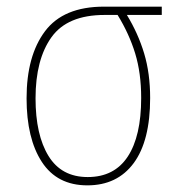

<svg xmlns="http://www.w3.org/2000/svg" viewBox="-20 -548 540 578"><path d="M432 -253Q432 -327 414 -387Q396 -447 362 -503H467V-528H293Q171 -528 115.5 -454Q60 -380 60 -252Q60 -131 106 -60.5Q152 10 243 10Q333 10 382.5 -57Q432 -124 432 -253ZM87 -252Q87 -369 135 -436Q183 -503 295 -503H334Q369 -446 387 -387Q405 -328 405 -253Q405 -138 364.5 -76.5Q324 -15 244 -15Q165 -15 126 -78.5Q87 -142 87 -252Z"/></svg>

Font: Noto Sans Mono UI Condensed Thin
Style: Regular
Weight: 250
Width: 3
Designer: Monotype Design team
Foundry: Monotype Imaging Inc.
Version: 1.000